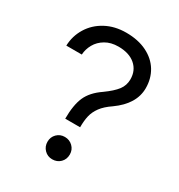

<svg xmlns="http://www.w3.org/2000/svg" viewBox="-194 -867 1019 1095"><g transform="rotate(30 315.0 -319.5)"><path d="M371 -379Q424 -417 447.5 -448Q471 -479 471 -519Q471 -577 430.5 -612Q390 -647 319 -647Q270 -647 234.5 -626Q199 -605 180.5 -572Q162 -539 160 -503H58Q60 -567 93 -621Q126 -675 184.5 -706.5Q243 -738 318 -738Q397 -738 454.5 -709.5Q512 -681 542 -631.5Q572 -582 572 -519Q572 -415 461 -336Q418 -307 396 -277Q374 -247 366.5 -215Q359 -183 359 -139H261Q261 -229 284.5 -282.5Q308 -336 371 -379ZM239 25Q239 -6 260 -27Q281 -48 312 -48Q343 -48 364.5 -27Q386 -6 386 25Q386 57 365 78Q344 99 312 99Q281 99 260 77.5Q239 56 239 25Z"/></g></svg>

Font: Gmarket Sans TTF Medium
Style: Regular
Weight: 500
Designer: Creative Director : Sungho Lee; Art Director : Kiwoong Choi; Project Manager : Sori Yang, Jongwook Yoon; Font Designer :
Foundry: Sandoll Inc.
Version: Version 1.000;hotconv 1.0.109;makeotfexe 2.5.65596